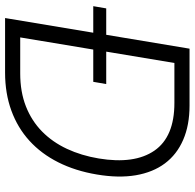

<svg xmlns="http://www.w3.org/2000/svg" viewBox="-25 -742 767 757"><g transform="rotate(90 358.5 -363.5)"><path d="M13.1 -398.8H117.2L171.9 -727.3H396Q473.7 -727.3 531.4 -702.2Q589.1 -677.2 624.3 -630.1Q659.4 -583.1 671 -515.3Q682.5 -447.4 668 -361.9Q653.8 -277 620 -209.9Q586.3 -142.8 535 -96.1Q483.7 -49.4 415.8 -24.7Q348 0 266 0H51.1L109 -347.7H4.3ZM127.5 -59.7H269.5Q342.3 -59.7 399.5 -82.2Q456.7 -104.8 498.4 -145.8Q540.1 -186.8 566.8 -243.8Q593.4 -300.8 604.8 -369.3Q628.2 -509.9 573.9 -588.8Q519.5 -667.6 386 -667.6H228.3L183.6 -398.8H311.4L302.6 -347.7H175.4Z"/></g></svg>

Font: Inter P Light
Style: Italic
Weight: 300
Italic angle: 9.39999°
Designer: Rasmus Andersson
Foundry: rsms
Version: Version 3.018;git-588b23468